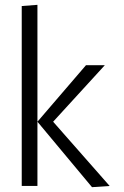

<svg xmlns="http://www.w3.org/2000/svg" viewBox="-20 -770 514 795"><path d="M135 0H70V-745L135 -750ZM336 -500H414L200 -266L434 0L361 5L135 -266Z"/></svg>

Font: Antic
Style: Regular
Weight: 400
Designer: Santiago Orozco
Foundry: Typemade
Version: Version 1.0012